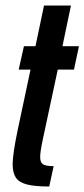

<svg xmlns="http://www.w3.org/2000/svg" viewBox="-20 -678 307 698"><path d="M26 -81Q26 -117 44 -204L91 -425H48L67 -510H109L140 -658H238L207 -510H267L249 -425H190L136 -173Q126 -126 126 -107Q126 -88 136 -81Q146 -74 175 -74L159 0Q106 0 77.5 -7.5Q49 -15 37.5 -32.5Q26 -50 26 -81Z"/></svg>

Font: Saira Ultra Condensed
Style: Bold Italic
Weight: 700
Width: 1
Italic angle: -12°
Designer: Hector Gatti with collaboration of the Omnibus-Type team
Foundry: Omnibus-Type
Version: Version 1.001; ttfautohint (v1.8)